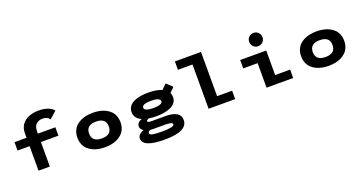

<svg xmlns="http://www.w3.org/2000/svg" viewBox="-44 -1674 5188 2742"><g transform="rotate(-20 2550.0 -303.5)"><path d="M81.5 -500H264.5V-571.5Q264.5 -647.5 304 -701.5Q343.5 -755.5 409.2 -781.2Q475 -807 560 -807Q610 -807 652.2 -797.8Q694.5 -788.5 720.8 -774.5Q747 -760.5 762.2 -747.8Q777.5 -735 784.5 -724L677.5 -628Q646.5 -679 572 -679Q546.5 -679 523.8 -672Q501 -665 480.8 -649.8Q460.5 -634.5 448.5 -606Q436.5 -577.5 436.5 -539V-500H702.5V-372.5H436.5V0H264.5V-372.5H81.5Z M1274.5 11Q1221.5 11 1174 1.8Q1126.5 -7.5 1084.5 -28.2Q1042.5 -49 1012.2 -79Q982 -109 964.5 -153Q947 -197 947 -251Q947 -305 964.5 -349Q982 -393 1012.2 -423Q1042.5 -453 1084.2 -473.2Q1126 -493.5 1173.5 -502.8Q1221 -512 1274.5 -512Q1327.5 -512 1374.8 -502.8Q1422 -493.5 1463.8 -473Q1505.5 -452.5 1536 -422.5Q1566.5 -392.5 1584 -348.5Q1601.5 -304.5 1601.5 -251Q1601.5 -197 1584 -153Q1566.5 -109 1536 -79Q1505.5 -49 1463.8 -28.2Q1422 -7.5 1374.5 1.8Q1327 11 1274.5 11ZM1274.5 -123Q1424 -123 1424 -251Q1424 -378 1274.5 -378Q1124 -378 1124 -251Q1124 -123 1274.5 -123Z M2115 -154.5Q2050.5 -154.5 1998 -163Q1962.5 -149 1962.5 -134.5Q1962.5 -122.5 1979.8 -117.5Q1997 -112.5 2035 -112.5H2239Q2345 -112.5 2403 -77.5Q2461 -42.5 2461 29.5Q2461 112 2374.8 156Q2288.5 200 2112 200Q1781 200 1781 64.5Q1781 29 1808.2 5Q1835.5 -19 1873 -32Q1825.5 -61 1825.5 -100.5Q1825.5 -162.5 1901 -189.5Q1799 -234.5 1799 -331Q1799 -370.5 1816.2 -401.8Q1833.5 -433 1863 -453.2Q1892.5 -473.5 1933.5 -487Q1974.5 -500.5 2019.2 -506.2Q2064 -512 2115 -512Q2242 -512 2322.5 -477L2396.5 -550L2484.5 -466.5L2414.5 -397.5Q2429.5 -368 2429.5 -331Q2429.5 -291.5 2411 -260.5Q2392.5 -229.5 2362.2 -210Q2332 -190.5 2290.2 -177.8Q2248.5 -165 2205.5 -159.8Q2162.5 -154.5 2115 -154.5ZM2115 -278.5Q2175.5 -278.5 2214 -292Q2252.5 -305.5 2252.5 -332.5Q2252.5 -361 2215.8 -374.8Q2179 -388.5 2115 -388.5Q1976.5 -388.5 1976.5 -332.5Q1976.5 -305.5 2015 -292Q2053.5 -278.5 2115 -278.5ZM1927.5 36Q1927.5 58.5 1970 68.5Q2012.5 78.5 2113.5 78.5Q2301 78.5 2301 35.5Q2301 1 2192.5 1H2003Q1983 1 1962.5 -2Q1947 4 1937.2 14Q1927.5 24 1927.5 36Z M3025 -127.5H3253V0H2849.5V-672.5H2628V-800H3025Z M3893.2 -626.2Q3864 -597 3821.5 -597Q3779 -597 3749.8 -626.2Q3720.5 -655.5 3720.5 -698Q3720.5 -740.5 3749.8 -769.8Q3779 -799 3821.5 -799Q3864 -799 3893.2 -769.8Q3922.5 -740.5 3922.5 -698Q3922.5 -655.5 3893.2 -626.2ZM3907 -127.5H4134.5V0H3730V-372.5H3511V-500H3907Z M4674.5 11Q4621.5 11 4574 1.8Q4526.5 -7.5 4484.5 -28.2Q4442.5 -49 4412.2 -79Q4382 -109 4364.5 -153Q4347 -197 4347 -251Q4347 -305 4364.5 -349Q4382 -393 4412.2 -423Q4442.5 -453 4484.2 -473.2Q4526 -493.5 4573.5 -502.8Q4621 -512 4674.5 -512Q4727.5 -512 4774.8 -502.8Q4822 -493.5 4863.8 -473Q4905.5 -452.5 4936 -422.5Q4966.5 -392.5 4984 -348.5Q5001.5 -304.5 5001.5 -251Q5001.5 -197 4984 -153Q4966.5 -109 4936 -79Q4905.5 -49 4863.8 -28.2Q4822 -7.5 4774.5 1.8Q4727 11 4674.5 11ZM4674.5 -123Q4824 -123 4824 -251Q4824 -378 4674.5 -378Q4524 -378 4524 -251Q4524 -123 4674.5 -123Z"/></g></svg>

Font: League Mono Wide
Style: Bold
Weight: 700
Width: 8
Designer: Tyler Finck
Foundry: The League of Moveable Type / Tyler Finck
Version: Version 2.210